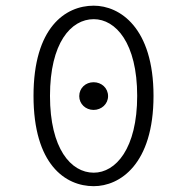

<svg xmlns="http://www.w3.org/2000/svg" viewBox="-20 -645 659 676"><path d="M310 10.5C401.5 10.5 520.5 -66 520.5 -307.5C520.5 -548 401.5 -625 310 -625C210 -625 98 -548 98 -307.5C98 -66 210 10.5 310 10.5ZM310 -37C229.5 -37 156 -122 156 -307.5C156 -493.5 229.5 -577.5 310 -577.5C387.5 -577.5 463 -493.5 463 -307.5C463 -122 387.5 -37 310 -37ZM309.5 -258C337.5 -258 360.5 -279 360.5 -306.5C360.5 -335 337.5 -355.5 309.5 -355.5C281.5 -355.5 259 -335 259 -306.5C259 -279 281.5 -258 309.5 -258Z"/></svg>

Font: RTM Light Light
Style: Regular
Weight: 300
Designer: after Tyler Finck
Foundry: An Endless Supply
Version: Version 1.000;Glyphs 3.2.1 (3258)